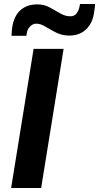

<svg xmlns="http://www.w3.org/2000/svg" viewBox="-20 -946 498 966"><path d="M36 0 149 -700H300L187 0ZM38 -766Q38 -776 39 -786Q40 -796 41 -805Q49 -864 82 -894Q115 -924 168 -924Q202 -924 229.5 -909Q257 -894 282.5 -879Q308 -864 334 -864Q355 -864 366 -879.5Q377 -895 380 -913Q382 -919 382 -926H458Q458 -916 457 -906.5Q456 -897 454 -888Q447 -831 414 -799Q381 -767 329 -767Q292 -767 262.5 -782Q233 -797 208.5 -812Q184 -827 163 -827Q145 -827 131 -812.5Q117 -798 115 -779Q113 -773 113 -766Z"/></svg>

Font: Georama Extended SemiBold
Style: Italic
Weight: 600
Width: 7
Italic angle: -9°
Designer: Jean-Baptiste Levee
Foundry: Production Type
Version: Version 1.000